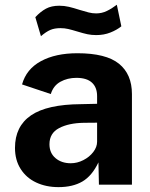

<svg xmlns="http://www.w3.org/2000/svg" viewBox="-20 -758 617 788"><path d="M312 -330.5 378.5 -332V-363.5Q378.5 -399.5 357.2 -419Q336 -438.5 293.5 -438.5Q257 -438.5 228 -422.5Q199 -406.5 188.5 -372L70.5 -411.5Q88 -474.5 148 -507Q208 -539.5 297.5 -539.5Q415 -539.5 468.2 -496.5Q521.5 -453.5 521.5 -372V0H386L384 -91.5Q357.5 -36 318 -13Q278.5 10 220 10Q169 10 128.5 -9Q88 -28 64.8 -64.5Q41.5 -101 41.5 -151Q41.5 -239.5 107.2 -284.5Q173 -329.5 312 -330.5ZM270.5 -88Q297 -88 322 -100.8Q347 -113.5 362.8 -134Q378.5 -154.5 378.5 -176.5V-254.5L324 -254Q262 -253 222.5 -232.2Q183 -211.5 183 -166Q183 -130 207.8 -109Q232.5 -88 270.5 -88ZM375 -614Q355.5 -614 339 -617.5Q322.5 -621 298 -628.5Q275 -635.5 260 -639Q245 -642.5 228 -642.5Q203.5 -642.5 186.2 -635Q169 -627.5 148 -609.5L125 -687.5Q146.5 -710.5 168.8 -722.5Q191 -734.5 223.5 -734.5Q243.5 -734.5 262.8 -730Q282 -725.5 306.5 -717.5Q329 -710.5 344.2 -706.8Q359.5 -703 374.5 -703Q398 -703 418.2 -712.8Q438.5 -722.5 459.5 -738.5L478 -650Q459.5 -635 433 -624.5Q406.5 -614 375 -614Z"/></svg>

Font: 1883 Sans
Style: Bold
Weight: 700
Designer: 1883 Sans project is a fork of Public Sans.
Version: Version 1.009